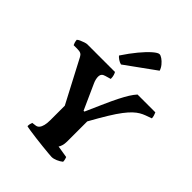

<svg xmlns="http://www.w3.org/2000/svg" viewBox="-273 -1144 1288 1288"><g transform="rotate(45 371.0 -500.0)"><path d="M449 0Q441 0 415.5 -2.5Q390 -5 355.5 -8.5Q321 -12 286.5 -16.5Q252 -21 225 -25Q198 -29 189 -32Q189 -43 191 -53Q193 -63 196 -70L226 -74Q240 -76 249.5 -87.5Q259 -99 264 -119.5Q269 -140 269 -169V-306L110 -609Q103 -623 92 -629Q81 -635 57 -635H24Q21 -640 17.5 -651Q14 -662 13 -675Q18 -681 32 -687.5Q46 -694 61.5 -699Q77 -704 84 -704H347Q351 -698 355.5 -684.5Q360 -671 360 -651L319 -639Q304 -635 296.5 -626Q289 -617 289 -600Q289 -591 292 -577.5Q295 -564 302 -549L382 -371H390Q423 -446 447 -500Q471 -554 490.5 -592.5Q510 -631 526.5 -657.5Q543 -684 561 -704H730Q734 -696 738 -683Q742 -670 742 -659L698 -643Q679 -636 661 -625.5Q643 -615 622.5 -596Q602 -577 577.5 -545Q553 -513 522 -462.5Q491 -412 450 -338V-147Q450 -125 444.5 -107Q439 -89 433 -83L519 -69Q521 -65 524 -54Q527 -43 527 -32Q511 -19 489 -9.5Q467 0 449 0ZM340 -768Q324 -772 309.5 -782Q295 -792 288 -801Q327 -860 364 -904.5Q401 -949 430.5 -974.5Q460 -1000 474 -1000Q485 -1000 501 -989Q517 -978 532 -960Q547 -942 553 -922Z"/></g></svg>

Font: Texturina 12pt Black
Style: Regular
Weight: 900
Designer: Guillermo Torres Carreño
Foundry: Omnibus-Type
Version: Version 1.002